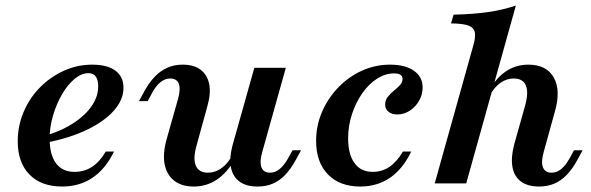

<svg xmlns="http://www.w3.org/2000/svg" viewBox="-20 -661 2130 692"><path d="M203.8 11.3Q128.4 11.3 86.1 -32.1Q43.9 -75.4 43.9 -151.8Q43.9 -207 65 -257.2Q86.1 -307.3 123.6 -345.5Q161.2 -383.7 209.9 -405.9Q258.6 -428 312.3 -428Q367 -428 396 -406.3Q425 -384.6 425 -344.4Q425 -301.7 391.1 -263.1Q357.2 -224.4 295.7 -194.4Q234.2 -164.3 149.5 -147.5L149.1 -173.3Q207.5 -192 248.7 -219.8Q289.9 -247.6 311.9 -280.9Q333.9 -314.2 333.9 -350Q333.9 -373.7 324.9 -385.5Q315.9 -397.3 298.4 -397.3Q273.6 -397.3 248.7 -376.6Q223.9 -355.9 203.8 -321.6Q183.8 -287.2 171.3 -245.2Q158.9 -203.2 158.9 -161.8Q158.9 -103.3 181.9 -72.4Q204.9 -41.5 249 -41.5Q283.7 -41.5 311.7 -59.7Q339.7 -78 361.1 -114.8H390.9Q360.5 -52 313.4 -20.4Q266.4 11.3 203.8 11.3Z M677.9 11.3Q634.9 11.3 607.9 -9.7Q581 -30.7 573.5 -68.3Q566 -105.9 580.1 -157.7L621.6 -304.2Q631.6 -339.6 624.5 -358.8Q617.5 -378.1 593.6 -378.1Q575.1 -378.1 558.6 -365.1Q542 -352 527.9 -325.4L512.2 -296.5H480.8L499.8 -331.2Q517.6 -363.6 537.9 -384.7Q558.3 -405.9 583.1 -416.9Q608 -428 638.6 -428Q679.4 -428 703.5 -409.3Q727.7 -390.7 734.1 -357.2Q740.5 -323.7 727.5 -278.6L688.7 -137.5Q674.8 -89.4 685.7 -64Q696.6 -38.6 729 -38.6Q755.7 -38.6 778.5 -55.1Q801.4 -71.5 819.2 -104.5L826.2 -87Q798.7 -38.5 761.6 -13.6Q724.4 11.3 677.9 11.3ZM908.5 11.3Q866.5 11.3 842.3 -7.2Q818.2 -25.6 812.1 -59.3Q806.1 -93 818.4 -138.5L896.7 -416.7H1010.2L925.1 -112.9Q915 -77.9 922.3 -58.2Q929.6 -38.6 953.4 -38.6Q971.6 -38.6 987.7 -51.6Q1003.8 -64.7 1018.7 -91.2L1034.4 -119.4H1065L1046 -84.7Q1029 -53.1 1008.7 -31.5Q988.4 -10 963.9 0.6Q939.4 11.3 908.5 11.3Z M1278.5 11.3Q1204.2 11.3 1161.7 -32.6Q1119.3 -76.5 1119.3 -153.4Q1119.3 -208.6 1140.8 -258.1Q1162.3 -307.7 1199.4 -346.1Q1236.6 -384.5 1284.5 -406.3Q1332.5 -428 1385.7 -428Q1440.8 -428 1472 -405.9Q1503.2 -383.8 1503.2 -345.8Q1503.2 -320.2 1490.5 -297.9Q1477.8 -275.6 1457 -262.1Q1436.1 -248.5 1412 -248.5Q1392.3 -248.5 1380.3 -258.1Q1368.2 -267.6 1368.2 -283.9Q1368.2 -300.3 1377.8 -312.2Q1387.4 -324.2 1399.9 -334.3Q1412.4 -344.4 1421.6 -354.3Q1430.8 -364.2 1430.8 -376.8Q1430.8 -396.5 1400.2 -396.5Q1368.9 -396.5 1339 -377.4Q1309 -358.3 1285.7 -324.9Q1262.4 -291.5 1248.6 -249.5Q1234.7 -207.4 1234.7 -162.4Q1234.7 -104.9 1257.6 -73.2Q1280.5 -41.5 1323.4 -41.5Q1356.9 -41.5 1383.7 -59.7Q1410.5 -78 1432.3 -114.8H1462.1Q1432 -52 1385.8 -20.4Q1339.6 11.3 1278.5 11.3Z M1546.8 0 1685.9 -497.3Q1694.8 -527.5 1691.2 -544.8Q1687.5 -562.1 1667.8 -569.1Q1648 -576.2 1605.5 -576.6L1614.8 -608.1Q1684.7 -609.7 1739.2 -617.5Q1793.8 -625.4 1839.3 -641.1L1660.3 0ZM1922.9 11.3Q1882.1 11.3 1857.5 -6.9Q1833 -25.2 1827 -58.9Q1821 -92.5 1832.7 -138.5L1872.3 -279.2Q1885.8 -327.7 1875.4 -352.9Q1864.9 -378.1 1831.6 -378.1Q1806.3 -378.1 1784.3 -362.9Q1762.3 -347.7 1745.8 -317.8L1742.3 -334Q1768.9 -381.2 1804.5 -404.6Q1840.1 -428 1884.1 -428Q1949.3 -428 1975.6 -382.1Q2001.9 -336.2 1980.1 -259.8L1939.5 -112.9Q1929.4 -77.5 1936.9 -58Q1944.4 -38.6 1967.8 -38.6Q1986.8 -38.6 2002.7 -51.6Q2018.6 -64.7 2033.5 -91.2L2048.8 -119.4H2079.8L2060.9 -84.7Q2043.9 -53.1 2023.3 -31.5Q2002.7 -10 1978.3 0.6Q1953.8 11.3 1922.9 11.3Z"/></svg>

Font: Playfair 5pt SemiExpanded Light 12pt
Style: Italic
Weight: 300
Italic angle: -15.6°
Version: Version 2.000;gftools[0.9.28]